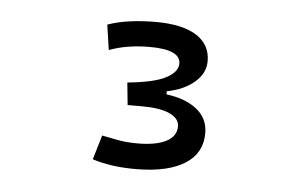

<svg xmlns="http://www.w3.org/2000/svg" viewBox="-34 -750 655 409"><g transform="rotate(5 293.0 -545.0)"><path d="M274.4 -387.2Q245.1 -386.7 220.2 -390.1Q195.3 -393.6 175.8 -399.9L191.4 -452.1Q205.6 -449.2 224.6 -445.6Q243.7 -441.9 267.6 -441.9Q307.1 -441.9 328.9 -453.1Q350.6 -464.4 350.6 -485.4Q350.6 -502.4 329.8 -512Q309.1 -521.5 271 -521.5H239.7L234.9 -569.3Q291.5 -574.7 316.7 -587.9Q341.8 -601.1 341.8 -619.1Q341.8 -648.9 275.9 -648.9Q227.5 -648.9 189.5 -634.8L181.6 -688.5Q204.1 -696.3 230 -699.7Q255.9 -703.1 284.2 -703.1Q340.8 -703.1 371.1 -684.1Q401.4 -665 401.4 -629.4Q401.4 -603.5 378.9 -584.2Q356.4 -564.9 320.3 -558.1V-551.3Q360.8 -546.4 385.3 -527.1Q409.7 -507.8 409.7 -476.1Q409.7 -433.6 374.3 -410.9Q338.9 -388.2 274.4 -387.2Z"/></g></svg>

Font: CaskaydiaMono NF Light
Style: Regular
Weight: 300
Designer: Aaron Bell
Foundry: Saja Typeworks
Version: Version 2111.001; ttfautohint (v1.8.4);Nerd Fonts 3.1.1